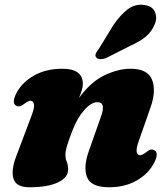

<svg xmlns="http://www.w3.org/2000/svg" viewBox="-20 -775 705 810"><path d="M49 -328.5Q27.5 -339.5 49 -381.5Q73 -428 123.8 -456.5Q174.5 -485 243 -485Q329.5 -485 329.5 -421Q329.5 -408 324.8 -393Q320 -378 313 -361.5Q363 -430 421 -457.5Q479 -485 530.5 -485Q603 -485 621.5 -438.5Q640 -392 614.5 -320L565.5 -180.5Q553.5 -146.5 557 -133.2Q560.5 -120 570.5 -120Q580 -120 595.5 -132Q607.5 -142 615.2 -143.8Q623 -145.5 630.5 -141.5Q652 -130.5 630.5 -88.5Q606.5 -42 556.8 -13.5Q507 15 439.5 15Q364 15 347.2 -27.5Q330.5 -70 355 -138.5L404 -277.5Q429.5 -344 391 -344Q365 -344 335.5 -310.8Q306 -277.5 285.5 -224Q271.5 -188 263.8 -163.2Q256 -138.5 256 -122.5Q256 -106 261.8 -92Q267.5 -78 267.5 -60Q267.5 -26 224.5 -5.5Q181.5 15 104 15Q49.5 15 37.5 -19.5Q25.5 -54 47.5 -113L114 -289.5Q127 -323.5 123 -336.8Q119 -350 109 -350Q99.5 -350 84 -338Q72 -328.5 64.2 -326.8Q56.5 -325 49 -328.5ZM458 -668.5Q487 -711.5 518.5 -735.5Q550 -759.5 588 -754Q622.5 -750 633.5 -724.8Q644.5 -699.5 632.5 -672Q620 -641.5 595.5 -620.8Q571 -600 528 -581L426.5 -529.5Q414 -525 402.5 -525.5Q391 -526 386 -532.5Q380 -540.5 384.5 -549.8Q389 -559 397 -569Z"/></svg>

Font: Fraunces 9pt S000 Black
Style: Italic
Weight: 900
Italic angle: -16°
Version: Version 1.000; ttfautohint (v1.8.3)